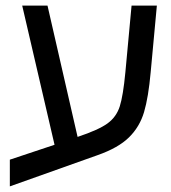

<svg xmlns="http://www.w3.org/2000/svg" viewBox="-20 -612 608 683"><path d="M538 -592 516 -355Q508 -266 492.5 -213.5Q477 -161 439 -123.5Q401 -86 327 -60L15 51V-44L174 -97L59 -592H149L256 -125Q331 -150 362.5 -173Q394 -196 406 -233.5Q418 -271 426 -355L448 -592Z"/></svg>

Font: Noto Sans Hebrew
Style: Regular
Weight: 400
Designer: Monotype Design Team
Foundry: Monotype Imaging Inc.
Version: Version 1.000